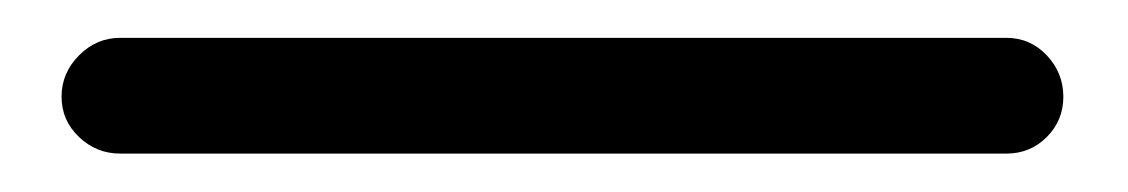

<svg xmlns="http://www.w3.org/2000/svg" viewBox="-20 59 599 102"><path d="M43.9 140.6Q31.2 140.6 22 131.8Q12.7 123 12.7 110.4Q12.7 97.7 22 88.4Q31.2 79.1 43.9 79.1H514.6Q527.3 79.1 536.1 88.4Q544.9 97.7 544.9 110.4Q544.9 123 536.1 131.8Q527.3 140.6 514.6 140.6Z"/></svg>

Font: irohamaru Regular
Style: Regular
Weight: 400
Designer: [Source Han Sans]
Ryoko NISHIZUKA  (kana & ideographs); Paul D. Hunt (Latin, Greek & Cyrillic); Wenlong ZHANG  (bopomofo
Version: Version 1.00